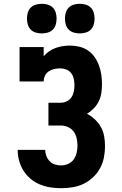

<svg xmlns="http://www.w3.org/2000/svg" viewBox="-20 -983 640 1011"><path d="M302 8Q273 8 244.5 3.5Q216 -1 189.5 -12Q163 -23 141 -41.5Q119 -60 103.5 -84.5Q88 -109 80.5 -137.5Q73 -166 73 -194H218Q218 -178 224 -162Q230 -146 241.5 -134Q253 -122 269.5 -117Q286 -112 302 -112Q321 -112 339 -120Q357 -128 368 -143.5Q379 -159 383.5 -178Q388 -197 388 -216Q388 -236 383.5 -255.5Q379 -275 367.5 -290.5Q356 -306 338 -314Q320 -322 300 -322H235V-442H300Q316 -442 331.5 -449.5Q347 -457 356 -470.5Q365 -484 368.5 -500.5Q372 -517 372 -534Q372 -551 368.5 -567.5Q365 -584 355 -597.5Q345 -611 329 -617Q313 -623 297 -623Q281 -623 265.5 -619.5Q250 -616 237 -607.5Q224 -599 217 -584.5Q210 -570 210 -554H83V-735H210V-687Q223 -702 239 -713Q255 -724 273 -730.5Q291 -737 310 -740Q329 -743 348 -743Q373 -743 398 -737Q423 -731 443.5 -717Q464 -703 478.5 -682Q493 -661 501.5 -637.5Q510 -614 513.5 -589Q517 -564 517 -539Q517 -516 513.5 -493Q510 -470 500 -449.5Q490 -429 473.5 -412Q457 -395 438 -384Q461 -372 480 -354Q499 -336 511.5 -313.5Q524 -291 528.5 -265Q533 -239 533 -213Q533 -183 527 -153Q521 -123 506.5 -96.5Q492 -70 469.5 -49Q447 -28 420 -15Q393 -2 362.5 3Q332 8 302 8ZM400 -807Q384 -807 368.5 -811.5Q353 -816 342 -827Q331 -838 326.5 -853.5Q322 -869 322 -885Q322 -901 326.5 -916.5Q331 -932 342 -943Q353 -954 368.5 -958.5Q384 -963 400 -963Q416 -963 431.5 -958.5Q447 -954 458 -943Q469 -932 473.5 -916.5Q478 -901 478 -885Q478 -869 473.5 -853.5Q469 -838 458 -827Q447 -816 431.5 -811.5Q416 -807 400 -807ZM200 -807Q184 -807 168.5 -811.5Q153 -816 142 -827Q131 -838 126.5 -853.5Q122 -869 122 -885Q122 -901 126.5 -916.5Q131 -932 142 -943Q153 -954 168.5 -958.5Q184 -963 200 -963Q216 -963 231.5 -958.5Q247 -954 258 -943Q269 -932 273.5 -916.5Q278 -901 278 -885Q278 -869 273.5 -853.5Q269 -838 258 -827Q247 -816 231.5 -811.5Q216 -807 200 -807Z"/></svg>

Font: Iosevka Slab Heavy Extended
Style: Regular
Weight: 900
Width: 7
Monospace: yes
Designer: Belleve Invis
Foundry: Belleve Invis
Version: Version 11.1.0; ttfautohint (v1.8.3)